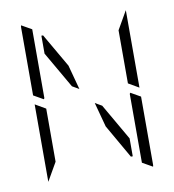

<svg xmlns="http://www.w3.org/2000/svg" viewBox="-99 -1059 1014 1118"><g transform="rotate(-10 408.0 -500.0)"><path d="M99 -558V-959Q99 -968 101 -972L161 -938V-928V-892V-866V-735V-548V-531L157 -525ZM659 -475 717 -442V-41Q717 -32 715 -28L655 -62V-70V-82V-108V-134V-265V-450V-469ZM161 -265V-155L99 -47V-500V-505L161 -469V-452ZM331 -571 207 -786V-892H217L332 -693L371 -548ZM717 -953V-500V-495L655 -531V-550V-735V-845ZM485 -429 609 -214V-108H598L484 -307L445 -452Z"/></g></svg>

Font: DSEG14 Modern Mini
Style: Light
Weight: 300
Designer: Keshikan(Twitter:@keshinomi_88pro)
Version: Version 0.46